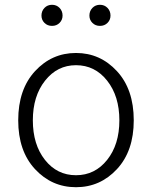

<svg xmlns="http://www.w3.org/2000/svg" viewBox="-20 -768 634 801"><path d="M56 -266Q56 -395 126 -471Q196 -547 297 -547Q398 -547 468 -471Q538 -395 538 -266Q538 -138 468 -62.5Q398 13 297 13Q196 13 126 -62.5Q56 -138 56 -266ZM297 -496Q219 -496 168 -431.5Q117 -367 117 -266Q117 -165 167.5 -101Q218 -37 297 -37Q376 -37 427 -101Q478 -165 478 -266Q478 -367 427 -431.5Q376 -496 297 -496ZM153 -703Q153 -722 165.5 -735Q178 -748 197 -748Q216 -748 228.5 -735Q241 -722 241 -703Q241 -685 228.5 -672.5Q216 -660 197 -660Q178 -660 165.5 -672.5Q153 -685 153 -703ZM353 -703Q353 -722 365.5 -735Q378 -748 397 -748Q416 -748 428.5 -735Q441 -722 441 -703Q441 -685 428.5 -672.5Q416 -660 397 -660Q378 -660 365.5 -672.5Q353 -685 353 -703Z"/></svg>

Font: Swei Half Moon CJK SC
Style: Light
Weight: 300
Version: Version 2.071